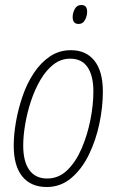

<svg xmlns="http://www.w3.org/2000/svg" viewBox="-20 -739 468 769"><path d="M167 10Q104 10 69.5 -32Q35 -74 35 -156Q35 -200 44 -251.5Q53 -303 70.5 -354Q88 -405 115.5 -446.5Q143 -488 180 -513Q217 -538 264 -538Q325 -538 358.5 -495.5Q392 -453 392 -372Q392 -310 378 -243.5Q364 -177 336 -119.5Q308 -62 265.5 -26Q223 10 167 10ZM169 -24Q215 -24 249.5 -57.5Q284 -91 307 -144.5Q330 -198 342 -258.5Q354 -319 354 -373Q354 -435 331 -469.5Q308 -504 261 -504Q224 -504 194.5 -481Q165 -458 142.5 -420Q120 -382 104.5 -335.5Q89 -289 81 -242Q73 -195 73 -156Q73 -92 97.5 -58Q122 -24 169 -24ZM295 -643Q271 -643 271 -671Q271 -687 279.5 -703Q288 -719 306 -719Q329 -719 329 -692Q329 -675 320.5 -659Q312 -643 295 -643Z"/></svg>

Font: Noto Sans Condensed ExtraLight
Style: Italic
Weight: 200
Width: 3
Italic angle: -12°
Designer: Monotype Design Team
Foundry: Monotype Imaging Inc.
Version: Version 2.013; ttfautohint (v1.8.4.7-5d5b)